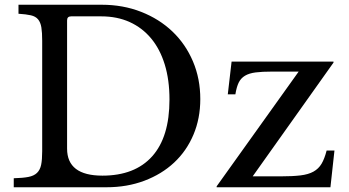

<svg xmlns="http://www.w3.org/2000/svg" viewBox="-20 -790 1473 810"><path d="M38 0V-38Q76 -39 99.5 -43.5Q123 -48 136 -60.5Q149 -73 153.5 -94.5Q158 -116 158 -152V-618Q158 -653 154.5 -674.5Q151 -696 140.5 -708.5Q130 -721 110 -725.5Q90 -730 58 -732V-770H409Q499 -770 575.5 -740Q652 -710 707.5 -657Q763 -604 794 -531Q825 -458 825 -372Q825 -290 796 -221.5Q767 -153 714.5 -104Q662 -55 589 -27.5Q516 0 429 0ZM280 -721Q263 -721 263 -704V-163Q263 -49 412 -49Q549 -49 622 -130.5Q695 -212 695 -370Q695 -453 675 -518Q655 -583 617.5 -628Q580 -673 527 -697Q474 -721 407 -721ZM1374 0H894V-4L1240 -488H1129Q1086 -488 1058.5 -484.5Q1031 -481 1013.5 -470.5Q996 -460 987 -441.5Q978 -423 973 -392H941L957 -530H1387V-526L1046 -46H1163Q1214 -46 1247.5 -50Q1281 -54 1302.5 -66Q1324 -78 1336.5 -99Q1349 -120 1358 -155H1391Z"/></svg>

Font: Libre Baskerville
Style: Regular
Weight: 400
Designer: Pablo Impallari, Rodrigo Fuenzalida
Foundry: Pablo Impallari, Rodrigo Fuenzalida
Version: Version 1.000; ttfautohint (v0.93) -l 8 -r 50 -G 200 -x 14 -